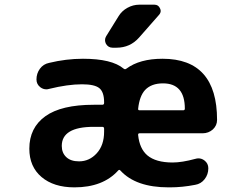

<svg xmlns="http://www.w3.org/2000/svg" viewBox="-20 -806 1040 815"><path d="M242.2 -186.5Q242.2 -157.2 261.2 -139.2Q280.3 -121.1 315.4 -121.1Q359.4 -121.1 390.6 -155.3Q421.9 -189.5 421.9 -247.1V-259.8Q421.9 -267.6 414.1 -267.6H377.9Q242.2 -267.6 242.2 -186.5ZM572.3 -240.2Q565.4 -240.2 566.4 -232.4Q572.3 -174.8 605.5 -146.5Q641.6 -116.2 712.9 -116.2Q752 -116.2 809.6 -131.8Q816.4 -133.8 822.3 -133.8Q835.9 -133.8 847.7 -125Q864.3 -112.3 864.3 -91.8Q864.3 -65.4 848.6 -45.4Q833 -25.4 808.6 -21.5Q753.9 -10.7 701.2 -10.7Q698.2 -10.7 695.3 -10.7Q556.6 -10.7 491.2 -82Q486.3 -87.9 481.4 -82Q417 -10.7 295.9 -10.7Q208 -10.7 156.2 -54.7Q104.5 -98.6 104.5 -174.8Q104.5 -263.7 172.4 -312.5Q240.2 -361.3 377.9 -361.3H414.1Q421.9 -361.3 421.9 -369.1V-372.1Q421.9 -415 401.9 -431.6Q381.8 -448.2 328.1 -448.2Q267.6 -448.2 188.5 -428.7Q182.6 -426.8 176.8 -426.8Q163.1 -426.8 151.4 -435.5Q134.8 -448.2 134.8 -468.8Q134.8 -494.1 149.4 -514.2Q164.1 -534.2 188.5 -539.1Q260.7 -556.6 332 -556.6Q455.1 -556.6 504.9 -514.6Q510.7 -509.8 516.6 -514.6Q573.2 -556.6 669.9 -556.6Q901.4 -556.6 901.4 -296.9Q901.4 -273.4 883.8 -256.8Q865.2 -240.2 839.8 -240.2ZM566.4 -344.7Q565.4 -337.9 572.3 -337.9H757.8Q764.6 -337.9 764.6 -344.7Q764.6 -452.1 671.9 -452.1Q622.1 -452.1 595.7 -423.8Q572.3 -398.4 566.4 -344.7ZM635.7 -786.1Q652.3 -786.1 659.2 -770.5Q662.1 -764.6 662.1 -759.8Q662.1 -751 655.3 -743.2L570.3 -646.5Q532.2 -603.5 474.6 -603.5H458Q439.5 -603.5 429.7 -620.1Q425.8 -627.9 425.8 -635.7Q425.8 -644.5 430.7 -652.3L483.4 -737.3Q497.1 -759.8 521 -772.9Q544.9 -786.1 571.3 -786.1Z"/></svg>

Font: Gen Jyuu Gothic Monospace Bold
Style: Bold
Weight: 700
Designer: [Source Han Sans]
Ryoko NISHIZUKA  (kana & ideographs); Paul D. Hunt (Latin, Greek & Cyrillic); Wenlong ZHANG  (bopomofo
Version: Version 1.002.20150607